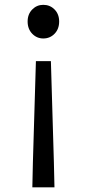

<svg xmlns="http://www.w3.org/2000/svg" viewBox="-20 -577 363 802"><path d="M115.1 205.5 117.4 101.2 130 -321.6H192.6L205.1 101.2L207.5 205.5ZM160.8 -416.3Q133.7 -416.3 114.6 -436.1Q95.4 -455.9 95.4 -487.2Q95.4 -517.8 114.6 -537.3Q133.7 -556.8 160.8 -556.8Q188.9 -556.8 208 -537.3Q227.1 -517.8 227.1 -487.2Q227.1 -455.9 208 -436.1Q188.9 -416.3 160.8 -416.3Z"/></svg>

Font: Noto Sans TC
Style: Regular
Weight: 100
Designer: Ryoko NISHIZUKA 西塚涼子 (kana, bopomofo & ideographs); Paul D. Hunt (Latin, Greek & Cyrillic); Sandoll Communications 산돌커뮤니
Foundry: Adobe
Version: Version 2.004;hotconv 1.0.118;makeotfexe 2.5.65603